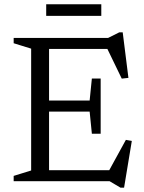

<svg xmlns="http://www.w3.org/2000/svg" viewBox="-20 -855 680 906"><path d="M455 -484.5V-354V-224H413.5L403 -328.5H159.5V-380.5H403L413.5 -484.5ZM586 -487.5 554.5 -484 479 -640 508.5 -624H159.5V-676H490L543 -702.5H559ZM486 -34.5 574 -195 602 -190 565.5 30.5H548.5L497 0H159.5V-52H510ZM44.5 0V-25L127 -50.5V-625.5L44.5 -651V-676H211.5V0ZM198 -780V-835H458V-780Z"/></svg>

Font: Newsreader 16pt 16pt
Style: Regular
Weight: 400
Version: Version 1.003